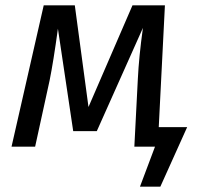

<svg xmlns="http://www.w3.org/2000/svg" viewBox="-20 -547 745 716"><path d="M678 -73 578 149H502L558 0H481L494 -252Q498 -335 513 -443L341 -58H253L196 -440Q179 -316 165 -247L111 0H23L143 -527H259L310 -148L474 -527H595L572 -73Z"/></svg>

Font: FiraGO
Style: Italic
Weight: 400
Italic angle: -8°
Designer: bBox Type GmbH
Foundry: bBox Type GmbH
Version: Version 1.001